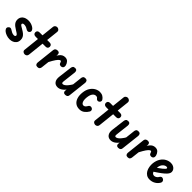

<svg xmlns="http://www.w3.org/2000/svg" viewBox="255 -1868 3065 3065"><g transform="rotate(45 1788.0 -335.5)"><path d="M172 1Q131 1 95.5 -12.5Q60 -26 42 -41Q21 -57 12.5 -77Q4 -97 18 -118Q34 -138 52 -139Q70 -140 90 -125Q102 -116 125.5 -104.5Q149 -93 174 -93Q188 -93 197 -99.5Q206 -106 206 -117Q206 -124 202 -130.5Q198 -137 183.5 -148Q169 -159 138 -177Q82 -210 59.5 -240.5Q37 -271 37 -310Q37 -363 74.5 -394.5Q112 -426 177 -426Q201 -426 229.5 -419Q258 -412 288 -393Q315 -375 323.5 -353Q332 -331 319 -312Q307 -295 287 -294Q267 -293 243 -310Q229 -320 210 -326Q191 -332 171 -332Q154 -332 144.5 -325.5Q135 -319 135 -308Q135 -296 153.5 -283Q172 -270 198 -256Q233 -236 256.5 -217Q280 -198 292.5 -174.5Q305 -151 305 -119Q305 -77 285.5 -50.5Q266 -24 235.5 -11.5Q205 1 172 1Z M511 0Q490 0 473.5 -14Q457 -28 460 -52L522 -631Q524 -652 540.5 -663.5Q557 -675 574 -675Q596 -675 612.5 -659.5Q629 -644 626 -618L564 -46Q561 -23 546 -11.5Q531 0 511 0ZM436 -323Q411 -323 397 -335.5Q383 -348 383 -369Q383 -391 396 -403.5Q409 -416 435 -416H660Q685 -416 698 -403.5Q711 -391 711 -369Q711 -348 698.5 -335.5Q686 -323 661 -323Z M798 0Q772 0 760.5 -15.5Q749 -31 751 -54L786 -371Q789 -394 804.5 -405Q820 -416 843 -416Q868 -416 879 -402Q890 -388 888 -365L852 -47Q850 -30 839 -15Q828 0 798 0ZM1075 -277Q1055 -270 1035.5 -277Q1016 -284 1010 -308Q1007 -321 1001.5 -328.5Q996 -336 987 -336Q972 -336 950.5 -313Q929 -290 898.5 -238Q868 -186 826 -98L838 -247Q872 -330 909.5 -378Q947 -426 1002 -426Q1045 -426 1068.5 -400.5Q1092 -375 1101 -340Q1106 -314 1099 -299Q1092 -284 1075 -277Z M1253 1Q1201 1 1174 -36.5Q1147 -74 1156 -142L1184 -367Q1186 -384 1196.5 -400Q1207 -416 1236 -416Q1266 -416 1275.5 -399.5Q1285 -383 1283 -361L1257 -137Q1254 -112 1259 -102.5Q1264 -93 1277 -93Q1290 -93 1309.5 -104Q1329 -115 1355 -146Q1381 -177 1413 -233L1399 -95Q1363 -46 1327 -22.5Q1291 1 1253 1ZM1423 0Q1399 0 1388 -14Q1377 -28 1380 -50L1416 -368Q1417 -384 1427.5 -400Q1438 -416 1470 -416Q1498 -416 1508.5 -399.5Q1519 -383 1517 -361L1481 -45Q1479 -22 1464 -11Q1449 0 1423 0Z M1748 4Q1693 4 1656.5 -24.5Q1620 -53 1604.5 -103.5Q1589 -154 1596 -219Q1603 -287 1632 -333Q1661 -379 1702.5 -402.5Q1744 -426 1788 -426Q1827 -426 1856 -408.5Q1885 -391 1902 -363Q1910 -351 1906 -333Q1902 -315 1885 -305Q1868 -295 1852 -300Q1836 -305 1827 -318Q1822 -327 1812 -332.5Q1802 -338 1786 -338Q1754 -338 1730 -308Q1706 -278 1699 -213Q1695 -175 1700 -146.5Q1705 -118 1718.5 -101.5Q1732 -85 1753 -85Q1769 -85 1784.5 -97.5Q1800 -110 1814 -137Q1823 -152 1840.5 -156.5Q1858 -161 1876 -151Q1893 -143 1897.5 -125Q1902 -107 1894 -92Q1872 -54 1836 -25Q1800 4 1748 4Z M2104 0Q2083 0 2066.5 -14Q2050 -28 2053 -52L2115 -631Q2117 -652 2133.5 -663.5Q2150 -675 2167 -675Q2189 -675 2205.5 -659.5Q2222 -644 2219 -618L2157 -46Q2154 -23 2139 -11.5Q2124 0 2104 0ZM2029 -323Q2004 -323 1990 -335.5Q1976 -348 1976 -369Q1976 -391 1989 -403.5Q2002 -416 2028 -416H2253Q2278 -416 2291 -403.5Q2304 -391 2304 -369Q2304 -348 2291.5 -335.5Q2279 -323 2254 -323Z M2451 1Q2399 1 2372 -36.5Q2345 -74 2354 -142L2382 -367Q2384 -384 2394.5 -400Q2405 -416 2434 -416Q2464 -416 2473.5 -399.5Q2483 -383 2481 -361L2455 -137Q2452 -112 2457 -102.5Q2462 -93 2475 -93Q2488 -93 2507.5 -104Q2527 -115 2553 -146Q2579 -177 2611 -233L2597 -95Q2561 -46 2525 -22.5Q2489 1 2451 1ZM2621 0Q2597 0 2586 -14Q2575 -28 2578 -50L2614 -368Q2615 -384 2625.5 -400Q2636 -416 2668 -416Q2696 -416 2706.5 -399.5Q2717 -383 2715 -361L2679 -45Q2677 -22 2662 -11Q2647 0 2621 0Z M2835 0Q2809 0 2797.5 -15.5Q2786 -31 2788 -54L2823 -371Q2826 -394 2841.5 -405Q2857 -416 2880 -416Q2905 -416 2916 -402Q2927 -388 2925 -365L2889 -47Q2887 -30 2876 -15Q2865 0 2835 0ZM3112 -277Q3092 -270 3072.5 -277Q3053 -284 3047 -308Q3044 -321 3038.5 -328.5Q3033 -336 3024 -336Q3009 -336 2987.5 -313Q2966 -290 2935.5 -238Q2905 -186 2863 -98L2875 -247Q2909 -330 2946.5 -378Q2984 -426 3039 -426Q3082 -426 3105.5 -400.5Q3129 -375 3138 -340Q3143 -314 3136 -299Q3129 -284 3112 -277Z M3334 4Q3292 4 3262 -15.5Q3232 -35 3214.5 -67Q3197 -99 3190.5 -138.5Q3184 -178 3188 -217Q3196 -285 3226 -332Q3256 -379 3299.5 -402.5Q3343 -426 3388 -426Q3423 -426 3448 -413Q3473 -400 3487 -379Q3501 -358 3501 -332Q3501 -310 3485.5 -286.5Q3470 -263 3439 -236Q3408 -209 3360 -175.5Q3312 -142 3247 -99L3240 -185Q3275 -205 3305 -225.5Q3335 -246 3357.5 -264Q3380 -282 3392.5 -296Q3405 -310 3405 -318Q3405 -324 3400 -329Q3395 -334 3382 -334Q3350 -334 3320 -303Q3290 -272 3284 -208Q3280 -176 3285 -149Q3290 -122 3305 -105.5Q3320 -89 3343 -89Q3364 -89 3385 -102.5Q3406 -116 3417 -138Q3427 -155 3443 -161Q3459 -167 3479 -155Q3497 -145 3502.5 -126.5Q3508 -108 3499 -91Q3475 -48 3431.5 -22Q3388 4 3334 4Z"/></g></svg>

Font: Edu SA Beginner SemiBold
Style: Regular
Weight: 600
Version: Version 1.003